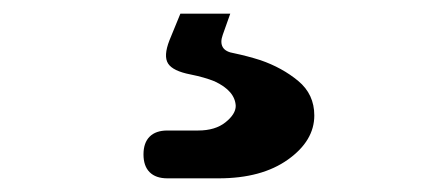

<svg xmlns="http://www.w3.org/2000/svg" viewBox="-20 -36 640 281"><path d="M225 225Q208 225 199 216Q190 207 190 190Q190 173 199 164Q208 155 225 155H270Q295 155 310 143Q325 131 325 119Q324 97 294 83Q279 77 259 73Q233 68 226 57Q219 46 228 23L244 -16H317L306 15Q302 26 306 33Q310 40 323 42Q342 46 361 52Q393 63 416.5 82.5Q440 102 440 133Q440 170 401.5 197.5Q363 225 300 225Z"/></svg>

Font: Maple Mono NL ExtraBold
Style: Regular
Weight: 800
Monospace: yes
Designer: subframe7536
Version: Version 7.000